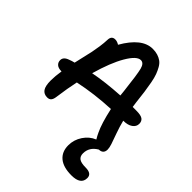

<svg xmlns="http://www.w3.org/2000/svg" viewBox="-262 -874 1264 1264"><g transform="rotate(45 370.0 -242.0)"><path d="M625 242.2Q548.8 242.2 509.5 209.2Q470.2 176.3 470.2 116.2Q470.2 64.9 499.3 21.2Q528.3 -22.5 574.2 -41Q561 -62.5 551.8 -83Q524.4 -139.2 500 -251Q353.5 -244.6 217.8 -215.8Q202.6 -147 189.9 -53.2Q187 -30.3 177.5 -19Q168 -7.8 148.9 -7.8Q118.2 -7.8 102.5 -30Q86.9 -52.2 86.9 -103Q86.9 -145 95.2 -195.8Q65.4 -195.8 50.8 -208.5Q36.1 -221.2 36.1 -242.2Q36.1 -272.5 77.1 -286.1Q95.7 -293.5 115.2 -297.9Q119.1 -315.9 129.6 -360.6Q140.1 -405.3 145.3 -429.2Q150.4 -453.1 155.8 -490Q161.1 -526.9 162.1 -558.1Q163.6 -595.2 196.8 -595.2Q214.8 -595.2 233.9 -583Q315.9 -726.1 415 -726.1Q441.4 -726.1 462.2 -719.5Q482.9 -712.9 498.8 -701.4Q514.6 -689.9 526.9 -668.5Q539.1 -647 547.9 -623.5Q556.6 -600.1 563.7 -562.5Q570.8 -524.9 575.9 -488Q581.1 -451.2 586.9 -397Q587.9 -391.1 589.4 -379.4Q590.8 -367.7 591.8 -361.8H627Q668.5 -361.8 684.8 -349.9Q701.2 -337.9 701.2 -314Q701.2 -287.6 677.5 -270.8Q653.8 -253.9 612.8 -253.9H611.8Q623 -208.5 639.4 -163.1Q655.8 -117.7 664.8 -91.1Q673.8 -64.5 673.8 -46.9Q673.8 -26.9 663.1 -16.4Q652.3 -5.9 632.8 -5.9Q576.2 26.9 576.2 85.9Q576.2 112.8 593.8 126Q611.3 139.2 654.8 139.2Q711.9 139.2 711.9 180.2Q711.9 242.2 625 242.2ZM412.1 -618.2Q374.5 -618.2 329.1 -540.5Q283.7 -462.9 246.1 -330.1Q348.1 -350.1 481 -357.9Q480.5 -364.7 479 -377.4Q477.5 -390.1 477.1 -396Q461.4 -535.6 450.7 -576.9Q439.9 -618.2 412.1 -618.2Z"/></g></svg>

Font: Shantell Sans Bouncy
Style: Regular
Weight: 500
Designer: Stephen Nixon, Anya Danilova, Shantell Martin
Foundry: Arrow Type
Version: Version 1.006;[9816181b4]